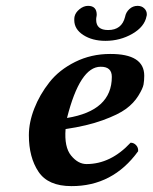

<svg xmlns="http://www.w3.org/2000/svg" viewBox="-20 -629 524 659"><path d="M363.8 -365.2Q363.8 -400.4 325.2 -399.9Q254.4 -399.9 210 -224.1Q363.8 -249 363.8 -365.2ZM475.1 -369.1Q475.1 -353 472.7 -339.1Q470.2 -325.2 454.6 -300Q439 -274.9 412.6 -255.4Q386.2 -235.8 332.5 -216.3Q278.8 -196.8 205.1 -186Q200.2 -124 224.1 -95Q248 -65.9 276.9 -65.9Q359.9 -65.9 428.2 -139.2Q439.5 -139.2 447.3 -130.6Q455.1 -122.1 454.1 -109.9Q367.2 10.3 225.1 9.8Q145 9.8 112.1 -39.6Q79.1 -88.9 79.1 -165Q79.1 -209 97.7 -256.6Q116.2 -304.2 149.7 -346.7Q183.1 -389.2 238 -416.5Q293 -443.8 357.9 -443.8Q475.1 -444.3 475.1 -369.1ZM482.9 -573.2Q476.1 -537.1 434.1 -512.9Q392.1 -488.8 341.8 -488.8Q296.9 -488.8 265.9 -508.8Q234.9 -528.8 234.9 -560.1Q234.9 -567.9 235.8 -571.8Q238.8 -585.9 252.9 -597.4Q267.1 -608.9 282.2 -608.9Q312 -608.9 312 -578.1Q312 -576.2 311.5 -574Q311 -571.8 311 -570.8Q310.1 -567.9 310.1 -561Q310.1 -525.9 351.1 -525.9Q397.9 -525.9 409.2 -570.8Q412.1 -586.9 424.1 -597.9Q436 -608.9 452.1 -608.9Q466.3 -608.9 475.1 -600.3Q483.9 -591.8 483.9 -580.1Q483.9 -575.2 482.9 -573.2Z"/></svg>

Font: Linux Libertine O
Style: Semibold Italic
Weight: 600
Italic angle: -11.5°
Designer: Philipp H. Poll
Foundry: Philipp H. Poll
Version: Version 5.1.2